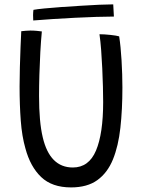

<svg xmlns="http://www.w3.org/2000/svg" viewBox="-20 -818 646 858"><path d="M297.5 19.5Q212.5 19.5 164 -26.8Q115.5 -73 93.5 -155Q78 -209 72.8 -278.8Q67.5 -348.5 67.5 -432Q67.5 -470.5 68.8 -517.2Q70 -564 71.8 -607.5Q73.5 -651 75 -678.5Q84.5 -679.5 95 -680.5Q105.5 -681.5 115.5 -681.5Q130 -681.5 143.8 -680.2Q157.5 -679 167 -677.5Q163 -635.5 160.2 -585Q157.5 -534.5 156 -483.8Q154.5 -433 154.5 -389.5Q154.5 -273.5 171 -204.5Q202.5 -69.5 305.5 -69.5Q377 -69.5 409 -145.2Q441 -221 441 -362Q441 -390.5 440 -429.8Q439 -469 437 -512Q435 -555 432 -594.8Q429 -634.5 424.5 -665Q445.5 -665 473.5 -662Q501.5 -659 512.5 -655.5Q519.5 -611 523.2 -548.2Q527 -485.5 527 -426.5Q527 -329 518 -247.2Q509 -165.5 484.8 -105.8Q460.5 -46 415.2 -13.2Q370 19.5 297.5 19.5ZM489 -744Q455.5 -744 409.8 -742.5Q364 -741 313.5 -738.5Q263 -736 214.8 -732.8Q166.5 -729.5 128.5 -726.5Q127.5 -738 127.8 -751.2Q128 -764.5 129.5 -774Q145 -777 178 -780.2Q211 -783.5 253.5 -786.5Q296 -789.5 340.5 -792.2Q385 -795 423.5 -796.8Q462 -798.5 486 -798.5Z"/></svg>

Font: Grandstander Light
Style: Regular
Weight: 300
Designer: Tyler Finck
Foundry: Etcetera Type Co
Version: Version 1.200; ttfautohint (v1.8.3)